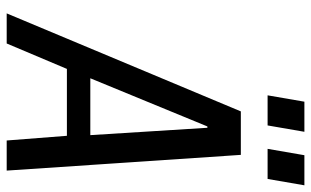

<svg xmlns="http://www.w3.org/2000/svg" viewBox="-198 -732 930 574"><g transform="rotate(90 267.0 -445.0)"><path d="M20 0 313 -700H443L490 0H400L386 -180H186L110 0ZM214 -250H384L362 -600H358ZM425 -780 444 -890H534L515 -780ZM265 -780 284 -890H374L355 -780Z"/></g></svg>

Font: Cuprum
Style: Italic
Weight: 400
Italic angle: -10°
Designer: Jovanny Lemonad
Foundry: Jovanny Lemonad
Version: Version 3.000